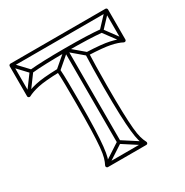

<svg xmlns="http://www.w3.org/2000/svg" viewBox="-142 -704 797 827"><g transform="rotate(-30 256.5 -290.0)"><path d="M430 -506 432 -522Q402 -525 359 -526.5Q316 -528 256 -528Q256 -528 256 -528Q256 -528 256 -528Q197 -528 154 -526.5Q111 -525 81 -522L83 -506Q113 -509 155 -510.5Q197 -512 256 -512Q256 -512 256 -512Q256 -512 256 -512Q316 -512 358 -510.5Q400 -509 430 -506ZM264 -520H248V-62H264ZM348 7 356 -7 260 -69Q259 -70 256.5 -70Q254 -70 252 -69L157 -7L165 7L260 -55Q262 -57 256 -57Q250 -57 252 -55ZM499 -575 487 -585 425 -519Q424 -518 423.5 -514.5Q423 -511 425 -509L487 -425L499 -435L437 -519Q436 -521 435.5 -514Q435 -507 437 -509ZM14 -435 26 -425 88 -509Q90 -511 90 -514.5Q90 -518 88 -519L26 -585L14 -575L76 -509Q78 -507 78 -514Q78 -521 76 -519ZM180 -465 190 -453 261 -514Q263 -516 256 -516Q249 -516 251 -514L323 -453L333 -465L261 -526Q259 -528 256 -528Q253 -528 251 -526ZM161 8H352Q357 8 359 4Q361 0 359 -4Q352 -17 347 -34.5Q342 -52 339 -83.5Q336 -115 334.5 -166.5Q333 -218 333 -299Q333 -352 334 -391.5Q335 -431 336 -459L328 -451Q401 -448 435 -441Q469 -434 489 -423Q494 -421 497.5 -423.5Q501 -426 501 -430V-580Q501 -583 498.5 -585.5Q496 -588 493 -588H20Q17 -588 14.5 -585.5Q12 -583 12 -580V-430Q12 -426 16 -423.5Q20 -421 24 -423Q44 -434 78 -441.5Q112 -449 185 -451L177 -459Q179 -431 179.5 -391.5Q180 -352 180 -299Q180 -218 178.5 -166.5Q177 -115 174 -83.5Q171 -52 166 -34.5Q161 -17 154 -4Q152 0 154.5 4Q157 8 161 8ZM161 -8 168 4Q175 -10 180 -28Q185 -46 188.5 -78Q192 -110 194 -163Q196 -216 196 -299Q196 -352 195.5 -391.5Q195 -431 193 -459Q193 -463 190.5 -465Q188 -467 185 -467Q109 -465 73 -456.5Q37 -448 16 -437L28 -430V-580L20 -572H493L485 -580V-430L497 -437Q475 -448 439.5 -456Q404 -464 328 -467Q325 -467 322.5 -465Q320 -463 320 -459Q319 -431 318 -391.5Q317 -352 317 -299Q317 -216 319 -163Q321 -110 324.5 -78Q328 -46 333 -28Q338 -10 345 4L352 -8Z"/></g></svg>

Font: Tilt Prism
Style: Regular
Weight: 400
Version: Version 1.000